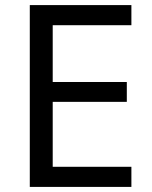

<svg xmlns="http://www.w3.org/2000/svg" viewBox="-20 -734 596 754"><path d="M496 0H97V-714H496V-635H187V-412H478V-334H187V-79H496Z"/></svg>

Font: Noto Sans Devanagari
Style: Regular
Weight: 400
Designer: Jelle Bosma - Monotype Design Team
Foundry: Monotype Imaging Inc.
Version: Version 2.003